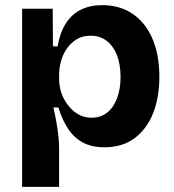

<svg xmlns="http://www.w3.org/2000/svg" viewBox="-20 -559 678 747"><path d="M66 168V-258V-525H185L186 -379L204 -378Q213 -431 235.5 -467Q258 -503 294 -521Q330 -539 377 -539Q447 -539 497 -504.5Q547 -470 573.5 -407.5Q600 -345 600 -260Q600 -181 576 -119.5Q552 -58 504.5 -22Q457 14 386 14Q336 14 301.5 -5Q267 -24 244.5 -58.5Q222 -93 207 -141H188Q194 -114 199 -86Q204 -58 207 -31.5Q210 -5 210 20V168ZM336 -101Q372 -101 397 -121Q422 -141 435.5 -177Q449 -213 449 -259Q449 -309 435 -344.5Q421 -380 395 -400Q369 -420 333 -420Q301 -420 278 -406Q255 -392 239.5 -369Q224 -346 217 -319.5Q210 -293 210 -269V-250Q210 -231 215 -210.5Q220 -190 231 -170.5Q242 -151 257 -135.5Q272 -120 292 -110.5Q312 -101 336 -101Z"/></svg>

Font: Bricolage Grotesque
Style: Bold
Weight: 700
Designer: Mathieu Triay
Foundry: Atelier Triay
Version: Version 1.001;gftools[0.9.33.dev8+g029e19f]